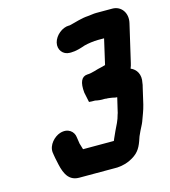

<svg xmlns="http://www.w3.org/2000/svg" viewBox="-108 -761 796 897"><g transform="rotate(-15 290.0 -312.5)"><path d="M273 -526H280C303 -526 328 -534 348 -541C366 -546 396 -550 416 -550H445L417 -428C407 -425 401 -424 398 -423C375 -419 349 -407 325 -407C297 -405 285 -379 290 -329L300 -281C309 -280 316 -280 322 -280H329C341 -277 358 -275 373 -276C376 -276 378 -276 382 -275C387 -275 392 -275 397 -274L411 -272C415 -271 419 -270 424 -269C427 -269 430 -269 433 -268L418 -204C417 -199 416 -194 414 -190C408 -164 394 -139 384 -118L375 -98C371 -90 368 -82 365 -75H216L213 -85L207 -105C206 -112 205 -119 204 -125L202 -138C199 -164 173 -189 132 -176C104 -167 71 -134 75 -97L77 -84C78 -74 81 -64 83 -53C92 -9 104 49 164 49H349C378 47 402 40 425 26C459 6 471 -18 484 -58C486 -66 495 -82 497 -88C503 -101 511 -114 516 -127C525 -153 535 -175 542 -204L560 -282C562 -290 564 -297 564 -302C573 -342 555 -370 528 -381L529 -384C532 -391 534 -398 536 -407L578 -588C589 -635 561 -674 518 -674H440C425 -674 415 -671 400 -670C365 -668 337 -657 306 -650H302C269 -650 234 -621 226 -588C218 -555 240 -526 273 -526Z"/></g></svg>

Font: Electronic
Style: ThkIt
Weight: 900
Version: Version 1.011